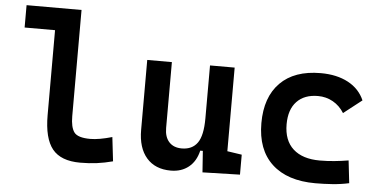

<svg xmlns="http://www.w3.org/2000/svg" viewBox="-51 -829 1859 936"><g transform="rotate(5 879.0 -361.0)"><path d="M370.1 9.8Q275.4 9.8 233.6 -42Q191.9 -93.8 191.9 -207.5V-623H43V-732.4H312V-212.4Q312 -158.7 329.8 -134.3Q347.7 -109.9 409.2 -109.9Q451.2 -109.9 515.6 -128.4L529.3 -10.7Q488.8 0 451.2 4.9Q413.6 9.8 370.1 9.8Z M813.5 9.8Q736.8 9.8 694.6 -38.8Q652.3 -87.4 652.3 -175.8V-517.6H772.9V-195.3Q772.9 -150.9 795.2 -126.7Q817.4 -102.5 857.4 -102.5Q908.2 -102.5 933.8 -138.4Q959.5 -174.3 959.5 -258.8V-517.6H1080.1V-108.4L1151.4 -97.7V0L968.3 4.9L960.9 -99.6H948.2Q936 -46.9 900.6 -18.6Q865.2 9.8 813.5 9.8Z M1521 9.8Q1383.3 9.8 1308.3 -59.8Q1233.4 -129.4 1233.4 -259.8Q1233.4 -386.7 1302.7 -457Q1372.1 -527.3 1501 -527.3Q1579.6 -527.3 1635.3 -497.6Q1690.9 -467.8 1714.8 -412.6L1625.5 -342.8Q1604 -377.4 1570.6 -396.2Q1537.1 -415 1497.1 -415Q1430.7 -415 1393.6 -376Q1356.4 -336.9 1356.4 -264.6Q1356.4 -185.5 1402.3 -144Q1448.2 -102.5 1532.7 -102.5Q1568.4 -102.5 1603.8 -106Q1639.2 -109.4 1672.9 -115.2L1685.5 -4.9Q1645.5 3.9 1603.5 6.8Q1561.5 9.8 1521 9.8Z"/></g></svg>

Font: Cascadia Code SemiBold
Style: Regular
Weight: 600
Monospace: yes
Designer: Aaron Bell
Foundry: Saja Typeworks
Version: Version 2404.023; ttfautohint (v1.8.4)